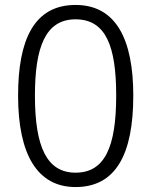

<svg xmlns="http://www.w3.org/2000/svg" viewBox="-20 -745 611 775"><path d="M518 -359C518 -585 449 -725 285 -725C116 -725 53 -582 53 -359C53 -121 131 10 285 10C448 10 518 -123 518 -359ZM121 -359C121 -554 163 -667 285 -667C408 -667 449 -557 449 -359C449 -150 402 -48 285 -48C170 -48 121 -150 121 -359Z"/></svg>

Font: Noto Sans Syriac Light
Style: Regular
Weight: 300
Designer: Patrick Giasson and the Monotype Design Team
Foundry: Monotype Imaging Inc.
Version: Version 3.000